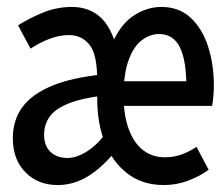

<svg xmlns="http://www.w3.org/2000/svg" viewBox="-20 -521 640 553"><path d="M146 12Q90 12 53.5 -24.5Q17 -61 17 -123Q17 -175 44.5 -212.5Q72 -250 130 -274Q188 -298 280 -307V-246Q213 -238 175 -222Q137 -206 122 -183.5Q107 -161 107 -133Q107 -101 125.5 -83.5Q144 -66 174 -66Q201 -66 231.5 -85.5Q262 -105 289 -143L320 -95Q280 -43 237 -15.5Q194 12 146 12ZM452 12Q391 12 348 -20.5Q305 -53 282.5 -109Q260 -165 260 -237V-291Q260 -365 237.5 -392.5Q215 -420 179 -420Q150 -420 121 -408.5Q92 -397 68 -381L32 -448Q65 -469 104.5 -485Q144 -501 187 -501Q235 -501 268 -472.5Q301 -444 318 -376H295Q320 -444 360 -472.5Q400 -501 445 -501Q496 -501 529.5 -469.5Q563 -438 579.5 -386.5Q596 -335 596 -274Q596 -259 594.5 -243.5Q593 -228 591 -216H313V-287H534L517 -267Q517 -347 498 -385Q479 -423 438 -423Q413 -423 389.5 -406Q366 -389 351 -349.5Q336 -310 336 -245Q336 -190 350.5 -150Q365 -110 391.5 -89Q418 -68 455 -68Q481 -68 504 -76.5Q527 -85 546 -98L581 -32Q555 -13 521.5 -0.5Q488 12 452 12Z"/></svg>

Font: Source Code Pro ExtraLight Medium
Style: Regular
Weight: 500
Monospace: yes
Version: Version 1.018;hotconv 1.0.116;makeotfexe 2.5.65601